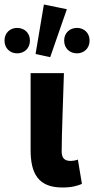

<svg xmlns="http://www.w3.org/2000/svg" viewBox="-71 -821 418 853"><path d="M124 -801 87 -581 152 -567 226 -780ZM-51 -641C-51 -606 -26 -584 5 -584C37 -584 62 -606 62 -641C62 -675 37 -697 5 -697C-26 -697 -51 -675 -51 -641ZM214 -641C214 -606 239 -584 271 -584C302 -584 327 -606 327 -641C327 -675 302 -697 271 -697C239 -697 214 -675 214 -641ZM65 -155C65 -54 96 12 206 12C248 12 271 5 293 -4L275 -112C265 -108 252 -106 244 -106C217 -106 203 -117 203 -149C203 -232 210 -380 213 -496H65Z"/></svg>

Font: Cambridge Sans Bold
Style: Regular
Weight: 700
Version: Version 2.020;PS 002.020;hotconv 1.0.88;makeotf.lib2.5.64775